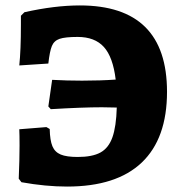

<svg xmlns="http://www.w3.org/2000/svg" viewBox="-20 -675 658 707"><path d="M274 -655Q595 -655 595 -337Q595 -165 502 -76.5Q409 12 227 12Q148 12 59 -4L49 -17Q52 -88 52 -139Q52 -179 51 -199L151 -207L163 -200Q164 -158 173 -136.5Q182 -115 203.5 -106Q225 -97 266 -97Q320 -97 350 -113.5Q380 -130 394 -169.5Q408 -209 410 -279L355 -280Q284 -280 167 -273L158 -283L172 -381Q226 -378 282 -378Q351 -378 406 -382Q396 -465 362.5 -502Q329 -539 266 -539Q220 -539 199.5 -532Q179 -525 171 -505.5Q163 -486 158 -441L51 -434Q57 -490 57 -584V-617L70 -630Q182 -655 274 -655Z"/></svg>

Font: Alegreya ExtraBold
Style: Regular
Weight: 800
Designer: Juan Pablo del Peral
Foundry: Huerta Tipografica
Version: Version 2.007; ttfautohint (v1.6)